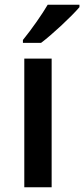

<svg xmlns="http://www.w3.org/2000/svg" viewBox="-20 -786 353 806"><path d="M152.3 -606C198.7 -640.6 279.8 -716.3 313.5 -755.9V-766.1H180.2C157.2 -726.6 113.3 -663.6 76.2 -618.2V-606ZM196.8 -540H82V0H196.8Z"/></svg>

Font: Open Sans 600
Style: Regular
Weight: 600
Foundry: Ascender Corporation
Version: Version 1.100;PS 001.100;hotconv 1.0.88;makeotf.lib2.5.64775